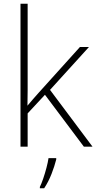

<svg xmlns="http://www.w3.org/2000/svg" viewBox="-20 -780 512 1021"><path d="M127 -381Q127 -339 127 -299.5Q127 -260 126 -218Q141 -236 155 -252Q169 -268 185 -286L405 -530H453L246 -302L472 0H426L219 -276L127 -177V0H89V-760H127ZM279 68Q270 104 254 145Q238 186 215 221H192V214Q200 198 209.5 170.5Q219 143 227 112.5Q235 82 238 61H279Z"/></svg>

Font: Noto Sans Gujarati UI ExtraLight
Style: Regular
Weight: 200
Designer: Jelle Bosma - Monotype Design Team, Universal Thirst
Foundry: Monotype Imaging Inc.
Version: Version 2.106; ttfautohint (v1.8.4.7-5d5b)